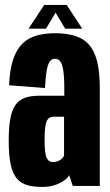

<svg xmlns="http://www.w3.org/2000/svg" viewBox="-20 -736 436 760"><path d="M148.5 4Q168.5 4 186 -0.2Q203.5 -4.5 217.2 -11.5Q231 -18.5 240.5 -26.5Q250 -34.5 253.5 -43L268 0H375V-384.5Q375 -472.5 355.8 -519.8Q336.5 -567 297.2 -585.8Q258 -604.5 197.5 -604.5Q157 -604.5 124.8 -595.2Q92.5 -586 69.2 -563.8Q46 -541.5 32.2 -501.2Q18.5 -461 16 -398.5L158 -387.5Q160.5 -435 165.5 -460.2Q170.5 -485.5 178.5 -494.5Q186.5 -503.5 197 -503.5Q210 -503.5 218 -493.8Q226 -484 230.2 -458.5Q234.5 -433 234.5 -385V-357H134Q101.5 -357 78.5 -348.8Q55.5 -340.5 41.2 -320.5Q27 -300.5 20.8 -266Q14.5 -231.5 14.5 -178Q14.5 -120 22.5 -84Q30.5 -48 47.2 -28.8Q64 -9.5 89 -2.8Q114 4 148.5 4ZM189.5 -94.5Q182 -94.5 175.8 -98Q169.5 -101.5 165 -110.8Q160.5 -120 158.5 -137.5Q156.5 -155 156.5 -185Q156.5 -214.5 159 -232.5Q161.5 -250.5 166.2 -259.2Q171 -268 178 -271Q185 -274 193.5 -274H233.5V-119.5Q231 -113.5 224.5 -107.5Q218 -101.5 208.8 -98Q199.5 -94.5 189.5 -94.5ZM93 -622.5H162L200 -686L238 -622.5H305.5L244 -716.5H155Z"/></svg>

Font: Anybody ExtraCondensed
Style: Bold
Weight: 700
Width: 2
Version: Version 1.113;gftools[0.9.25]